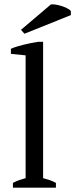

<svg xmlns="http://www.w3.org/2000/svg" viewBox="-20 -865 347 885"><path d="M237.8 0H39.6V-22Q54.2 -29.8 68.8 -34.9Q83.5 -40 98.1 -43.9V-609.9L30.3 -616.7V-640.1Q42 -645.5 57.1 -650.1Q72.3 -654.8 88.9 -658.9Q105.5 -663.1 122.8 -666.5Q140.1 -669.9 156.2 -672.4H178.7V-43.9Q193.8 -40 208.7 -34.9Q223.6 -29.8 237.8 -22ZM214.8 -844.7Q223.1 -845.7 236.3 -843.8Q249.5 -841.8 263.2 -837.4Q276.9 -833 288.8 -827.1Q300.8 -821.3 306.6 -814.5V-795.4L92.8 -709.5L76.7 -727.5Z"/></svg>

Font: PT Astra Serif
Style: Regular
Weight: 400
Designer: A.Korolkova, I. Chaeva
Foundry: ParaType Ltd
Version: Version 1.002